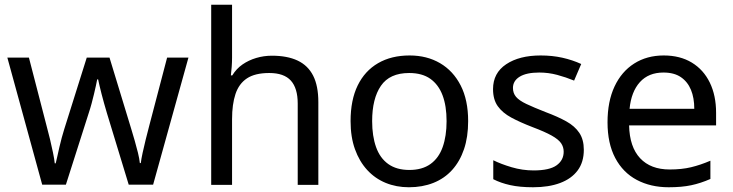

<svg xmlns="http://www.w3.org/2000/svg" viewBox="-20 -780 3092 810"><path d="M431 -303Q425 -324 419 -344.5Q413 -365 408.5 -383.5Q404 -402 400 -418Q396 -434 394 -445H390Q388 -434 384.5 -418Q381 -402 376.5 -383Q372 -364 366.5 -343.5Q361 -323 354 -302L258 -1H158L11 -537H102L176 -251Q184 -222 191 -192.5Q198 -163 203.5 -136.5Q209 -110 211 -91H215Q218 -103 222 -121Q226 -139 230.5 -159Q235 -179 240.5 -199Q246 -219 251 -235L346 -537H442L534 -235Q541 -212 548.5 -186Q556 -160 562 -135.5Q568 -111 570 -92H574Q576 -109 581.5 -134.5Q587 -160 594.5 -190.5Q602 -221 610 -251L685 -537H775L626 -1H523Z M959 -537Q959 -518 957.5 -498Q956 -478 954 -462H960Q977 -490 1003 -508Q1029 -526 1061 -535.5Q1093 -545 1127 -545Q1192 -545 1235.5 -524.5Q1279 -504 1301 -461Q1323 -418 1323 -349V0H1236V-343Q1236 -408 1207 -440Q1178 -472 1116 -472Q1056 -472 1022 -449.5Q988 -427 973.5 -383.5Q959 -340 959 -277V0H871V-760H959Z M1955 -269Q1955 -202 1937.5 -150.5Q1920 -99 1887.5 -63Q1855 -27 1808.5 -8.5Q1762 10 1705 10Q1652 10 1607 -8.5Q1562 -27 1529 -63Q1496 -99 1477.5 -150.5Q1459 -202 1459 -269Q1459 -358 1489 -419.5Q1519 -481 1575 -513.5Q1631 -546 1708 -546Q1781 -546 1836.5 -513.5Q1892 -481 1923.5 -419.5Q1955 -358 1955 -269ZM1550 -269Q1550 -206 1566.5 -159.5Q1583 -113 1618 -88Q1653 -63 1707 -63Q1761 -63 1796 -88Q1831 -113 1847.5 -159.5Q1864 -206 1864 -269Q1864 -333 1847 -378Q1830 -423 1795.5 -447.5Q1761 -472 1706 -472Q1624 -472 1587 -418Q1550 -364 1550 -269Z M2443 -148Q2443 -96 2417 -61Q2391 -26 2343 -8Q2295 10 2229 10Q2173 10 2132.5 1Q2092 -8 2061 -24V-104Q2093 -88 2138.5 -74.5Q2184 -61 2231 -61Q2298 -61 2328 -82.5Q2358 -104 2358 -140Q2358 -160 2347 -176Q2336 -192 2307.5 -208Q2279 -224 2226 -244Q2174 -264 2137 -284Q2100 -304 2080 -332Q2060 -360 2060 -404Q2060 -472 2115.5 -509Q2171 -546 2261 -546Q2310 -546 2352.5 -536.5Q2395 -527 2432 -510L2402 -440Q2368 -454 2331 -464Q2294 -474 2255 -474Q2201 -474 2172.5 -456.5Q2144 -439 2144 -409Q2144 -387 2157 -371.5Q2170 -356 2200.5 -341.5Q2231 -327 2282 -307Q2333 -288 2369 -268Q2405 -248 2424 -219.5Q2443 -191 2443 -148Z M2780 -546Q2849 -546 2898.5 -516Q2948 -486 2974.5 -431.5Q3001 -377 3001 -304V-251H2634Q2636 -160 2680.5 -112.5Q2725 -65 2805 -65Q2856 -65 2895.5 -74.5Q2935 -84 2977 -102V-25Q2936 -7 2896 1.5Q2856 10 2801 10Q2725 10 2666.5 -21Q2608 -52 2575.5 -113.5Q2543 -175 2543 -264Q2543 -352 2572.5 -415Q2602 -478 2655.5 -512Q2709 -546 2780 -546ZM2779 -474Q2716 -474 2679.5 -433.5Q2643 -393 2636 -321H2909Q2909 -367 2895 -401Q2881 -435 2852.5 -454.5Q2824 -474 2779 -474Z"/></svg>

Font: uoriya05
Style: Book
Weight: 400
Designer: Jelle Bosma - Monotype Design Team
Foundry: Monotype Imaging Inc.
Version: Version 2.003